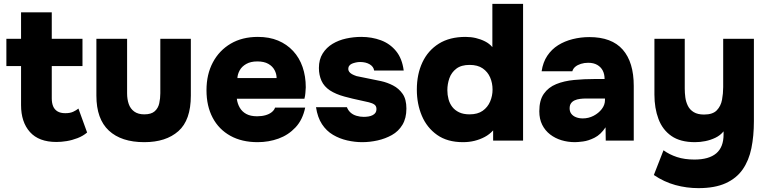

<svg xmlns="http://www.w3.org/2000/svg" viewBox="-20 -728 3974 994"><path d="M272 7Q181 7 135 -44.5Q89 -96 89 -184V-386H13V-527H89V-664H248V-527H407V-386H248V-219Q248 -195 255 -178Q262 -161 277.5 -151.5Q293 -142 318 -142Q343 -142 359 -149.5Q375 -157 386 -166L431 -42Q410 -24 381.5 -13Q353 -2 325 2.5Q297 7 272 7Z M727 8Q608 8 543.5 -52Q479 -112 479 -233V-527H638V-245Q638 -214 646.5 -189.5Q655 -165 675 -150.5Q695 -136 727 -136Q763 -136 781 -152Q799 -168 804.5 -193.5Q810 -219 810 -245V-527H968V-233Q968 -106 903.5 -49Q839 8 727 8Z M1314 8Q1232 8 1172.5 -25Q1113 -58 1081 -118.5Q1049 -179 1049 -261Q1049 -343 1082 -405Q1115 -467 1174.5 -502Q1234 -537 1315 -537Q1374 -537 1419.5 -518Q1465 -499 1497.5 -464Q1530 -429 1546.5 -381Q1563 -333 1563 -276Q1562 -261 1561 -246.5Q1560 -232 1556 -217H1206Q1209 -192 1221 -171Q1233 -150 1255 -138Q1277 -126 1311 -126Q1335 -126 1354.5 -131.5Q1374 -137 1387 -147.5Q1400 -158 1404 -171H1560Q1547 -108 1510 -68.5Q1473 -29 1422 -10.5Q1371 8 1314 8ZM1209 -324H1412Q1412 -345 1401.5 -365Q1391 -385 1369 -397.5Q1347 -410 1312 -410Q1278 -410 1255 -397Q1232 -384 1221 -364Q1210 -344 1209 -324Z M1855 8Q1817 8 1777.5 -1Q1738 -10 1704 -30Q1670 -50 1647 -85Q1624 -120 1616 -173H1776Q1782 -157 1794.5 -145.5Q1807 -134 1825.5 -128.5Q1844 -123 1863 -123Q1876 -123 1888 -125Q1900 -127 1909.5 -132Q1919 -137 1924 -144.5Q1929 -152 1929 -163Q1929 -179 1918.5 -186.5Q1908 -194 1889.5 -198.5Q1871 -203 1847 -208Q1808 -216 1763.5 -228Q1719 -240 1688 -260Q1673 -270 1662 -282.5Q1651 -295 1644.5 -309.5Q1638 -324 1634.5 -340.5Q1631 -357 1631 -376Q1631 -420 1650.5 -451Q1670 -482 1701.5 -501Q1733 -520 1772 -528.5Q1811 -537 1850 -537Q1905 -537 1952 -519.5Q1999 -502 2030.5 -463.5Q2062 -425 2070 -363H1917Q1914 -383 1894 -395Q1874 -407 1844 -407Q1833 -407 1822 -404.5Q1811 -402 1802.5 -398.5Q1794 -395 1788.5 -388Q1783 -381 1783 -371Q1783 -364 1787.5 -357Q1792 -350 1801.5 -344.5Q1811 -339 1826 -334Q1860 -327 1892 -320.5Q1924 -314 1953 -308Q1985 -301 2015 -285.5Q2045 -270 2064.5 -242Q2084 -214 2084 -166Q2084 -116 2063.5 -82Q2043 -48 2009 -29Q1975 -10 1935 -1Q1895 8 1855 8Z M2377 8Q2296 8 2243 -29.5Q2190 -67 2164 -128.5Q2138 -190 2138 -264Q2138 -344 2167 -405.5Q2196 -467 2252 -502Q2308 -537 2390 -537Q2418 -537 2443.5 -531Q2469 -525 2491.5 -513.5Q2514 -502 2529 -484V-708H2688V0H2533V-53Q2514 -32 2489.5 -19Q2465 -6 2437 1Q2409 8 2377 8ZM2411 -136Q2453 -136 2479 -154.5Q2505 -173 2517.5 -202.5Q2530 -232 2530 -264Q2530 -298 2517.5 -327Q2505 -356 2479 -374Q2453 -392 2411 -392Q2368 -392 2342.5 -372.5Q2317 -353 2306.5 -323Q2296 -293 2296 -261Q2296 -237 2302 -214.5Q2308 -192 2321.5 -174.5Q2335 -157 2357 -146.5Q2379 -136 2411 -136Z M2957 8Q2920 8 2887 -2Q2854 -12 2828 -32Q2802 -52 2787 -82Q2772 -112 2772 -152Q2772 -209 2795.5 -242.5Q2819 -276 2859.5 -292.5Q2900 -309 2952 -314Q3004 -319 3060 -319H3110Q3110 -344 3100.5 -362.5Q3091 -381 3072 -392Q3053 -403 3025 -403Q3005 -403 2987.5 -397.5Q2970 -392 2958.5 -382.5Q2947 -373 2943 -359H2784Q2791 -406 2813.5 -439.5Q2836 -473 2869.5 -494Q2903 -515 2945 -525.5Q2987 -536 3031 -536Q3147 -536 3204 -471Q3261 -406 3261 -283V0H3116L3115 -69Q3090 -31 3058 -15Q3026 1 2998 4.5Q2970 8 2957 8ZM2997 -115Q3027 -115 3053 -128.5Q3079 -142 3095.5 -163.5Q3112 -185 3112 -210V-218H3014Q2998 -218 2982.5 -216Q2967 -214 2955 -208.5Q2943 -203 2936 -193Q2929 -183 2929 -167Q2929 -150 2938 -138.5Q2947 -127 2962.5 -121Q2978 -115 2997 -115Z M3596 246Q3535 246 3476.5 230Q3418 214 3365 178L3415 50Q3445 72 3484.5 85Q3524 98 3575 98Q3650 98 3688 66Q3726 34 3726 -32V-48Q3709 -27 3684 -15Q3659 -3 3632 2.5Q3605 8 3578 8Q3502 8 3456 -24Q3410 -56 3389 -112Q3368 -168 3368 -238V-527H3525V-269Q3525 -247 3528 -224Q3531 -201 3541 -180.5Q3551 -160 3571.5 -147.5Q3592 -135 3625 -135Q3670 -135 3691 -157Q3712 -179 3718 -211.5Q3724 -244 3724 -277V-527H3883V-101Q3883 -24 3870 39.5Q3857 103 3825 149Q3793 195 3737 220.5Q3681 246 3596 246Z"/></svg>

Font: Onest ExtraBold
Style: Regular
Weight: 800
Designer: Dmitri Voloshin, Andrey Kudryavtsev
Foundry: Dmitri Voloshin, Andrey Kudryavtsev
Version: Version 1.000;gftools[0.9.33]